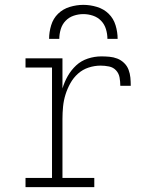

<svg xmlns="http://www.w3.org/2000/svg" viewBox="-20 -770 640 790"><path d="M85 0V-38H194V-492H85V-530H237V-406Q245 -433 259 -457.5Q273 -482 293.5 -501Q314 -520 341.5 -529Q369 -538 397 -538Q413 -538 430 -536.5Q447 -535 462.5 -529Q478 -523 490.5 -511Q503 -499 509 -483Q515 -467 516.5 -450.5Q518 -434 518 -417H475Q475 -434 472 -451Q469 -468 457.5 -480.5Q446 -493 428.5 -496.5Q411 -500 394 -500Q369 -500 344.5 -492Q320 -484 301 -467Q282 -450 269.5 -427.5Q257 -405 249.5 -381Q242 -357 239.5 -331.5Q237 -306 237 -281V-38H368V0ZM182 -610Q182 -638 190.5 -666Q199 -694 219 -713.5Q239 -733 267 -741.5Q295 -750 323 -750Q351 -750 379 -741.5Q407 -733 427 -713.5Q447 -694 455.5 -666Q464 -638 464 -610H422Q422 -630 416 -650Q410 -670 396 -684.5Q382 -699 362.5 -705.5Q343 -712 323 -712Q303 -712 283.5 -705.5Q264 -699 250 -684.5Q236 -670 230 -650Q224 -630 224 -610Z"/></svg>

Font: Iosevka Curly Slab XLtEx
Style: Regular
Weight: 200
Width: 7
Monospace: yes
Designer: Belleve Invis
Foundry: Belleve Invis
Version: Version 11.1.0; ttfautohint (v1.8.3)